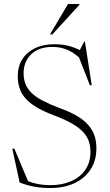

<svg xmlns="http://www.w3.org/2000/svg" viewBox="-20 -938 554 968"><path d="M392 -680.5 380.5 -682 405 -729H408L442.5 -509L433.5 -507.5L371 -667L411 -616.5Q365.5 -665.5 327 -683.5Q288.5 -701.5 246 -701.5Q175 -701.5 137 -664.2Q99 -627 99 -569Q99 -538.5 108.8 -514Q118.5 -489.5 140 -468.8Q161.5 -448 196.5 -429.8Q231.5 -411.5 281 -393Q331 -375 366.2 -354.5Q401.5 -334 423.5 -309.5Q445.5 -285 455.8 -255.8Q466 -226.5 466 -190Q466 -128.5 436.5 -83.5Q407 -38.5 354.8 -14.2Q302.5 10 234.5 10Q189 10 152.5 3.2Q116 -3.5 79 -18L42 -188.5H52.5L129.5 -5.5L90.5 -40.5Q119.5 -22.5 156.2 -13.5Q193 -4.5 235 -4.5Q291.5 -4.5 337 -23.8Q382.5 -43 409.2 -80.5Q436 -118 436 -173Q436 -205.5 425.8 -231.2Q415.5 -257 393.2 -278.5Q371 -300 335.5 -319.2Q300 -338.5 249.5 -357.5Q199 -376.5 164.5 -397.2Q130 -418 109 -441.5Q88 -465 78.8 -493.2Q69.5 -521.5 69.5 -555Q69.5 -602.5 92 -638.5Q114.5 -674.5 156 -694.8Q197.5 -715 255 -715Q293 -715 324.8 -707Q356.5 -699 392 -680.5ZM232 -764.5 323 -918H380.5V-914L244 -764.5Z"/></svg>

Font: Newsreader 60pt ExtraLight
Style: Regular
Weight: 250
Designer: Hugues Gentile
Foundry: Production Type
Version: Version 1.003